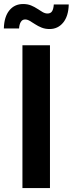

<svg xmlns="http://www.w3.org/2000/svg" viewBox="-45 -958 371 978"><path d="M209.5 -727.5V0H69.3V-727.5ZM207.5 -810.1Q185.1 -810.1 167 -817.4Q148.9 -824.7 134 -834.5Q119.1 -844.2 106.7 -851.6Q94.2 -858.9 83 -858.9Q68.4 -858.9 60.8 -845.9Q53.2 -833 52.2 -813H-25.4Q-23.9 -872.1 2.4 -904.8Q28.8 -937.5 72.8 -937.5Q95.7 -937.5 113.3 -930.2Q130.9 -922.9 145.3 -913.3Q159.7 -903.8 172.1 -896.5Q184.6 -889.2 196.8 -889.2Q212.9 -889.2 220.2 -900.6Q227.5 -912.1 229 -935.1H305.2Q303.7 -876 276.9 -843Q250 -810.1 207.5 -810.1Z"/></svg>

Font: Inter Cardless
Style: Bold
Weight: 700
Designer: Rasmus Andersson
Foundry: rsms
Version: Version 4.001;git-9221beed3